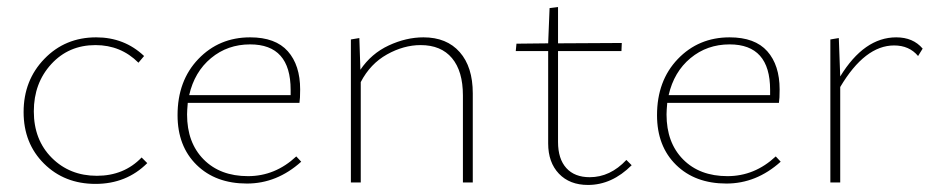

<svg xmlns="http://www.w3.org/2000/svg" viewBox="-20 -518 2660 545"><path d="M47 -200Q47 -290 106 -351Q165 -412 253 -412Q333 -412 389 -359L373 -340Q323 -390 251 -390Q175 -390 125.5 -336Q76 -282 76 -202Q76 -121 127 -70Q178 -19 255 -19Q332 -19 382 -71L398 -55Q339 4 251 4Q163 4 105 -53.5Q47 -111 47 -200Z M821 -74 835 -59Q766 3 681 3Q592 3 538 -50Q484 -103 484 -191Q484 -289 543 -350.5Q602 -412 690 -412Q762 -412 797 -372.5Q832 -333 832 -264Q832 -238 830 -226H513Q511 -204 511 -193Q511 -113 558 -65.5Q605 -18 684 -18Q761 -18 821 -74ZM690 -392Q626 -392 579 -353Q532 -314 517 -248H805V-263Q805 -392 690 -392Z M1182 -412Q1248 -412 1285 -370Q1322 -328 1322 -253V0H1294V-247Q1294 -316 1263 -353Q1232 -390 1174 -390Q1126 -390 1078.5 -363.5Q1031 -337 1004 -285V0H976V-406L1000 -410L1003 -320Q1034 -366 1083.5 -389Q1133 -412 1182 -412Z M1758 -64 1773 -49Q1717 7 1649 7Q1597 7 1566.5 -25Q1536 -57 1536 -111V-373H1444L1446 -394L1536 -395L1540 -495L1564 -498V-395L1745 -396L1744 -373H1564V-115Q1564 -67 1587.5 -41Q1611 -15 1654 -15Q1712 -15 1758 -64Z M2182 -74 2196 -59Q2127 3 2042 3Q1953 3 1899 -50Q1845 -103 1845 -191Q1845 -289 1904 -350.5Q1963 -412 2051 -412Q2123 -412 2158 -372.5Q2193 -333 2193 -264Q2193 -238 2191 -226H1874Q1872 -204 1872 -193Q1872 -113 1919 -65.5Q1966 -18 2045 -18Q2122 -18 2182 -74ZM2051 -392Q1987 -392 1940 -353Q1893 -314 1878 -248H2166V-263Q2166 -392 2051 -392Z M2524 -412Q2572 -412 2599 -380L2586 -359Q2561 -389 2518 -389Q2435 -389 2365 -271V0H2337V-406L2361 -410L2365 -301Q2433 -412 2524 -412Z"/></svg>

Font: EauTestInfant Extralight
Style: Regular
Weight: 250
Designer: Christian Thalmann (Catharsis Fonts)
Version: Version 0.001;PS 000.001;hotconv 1.0.88;makeotf.lib2.5.64775